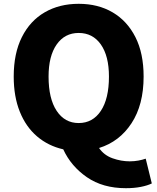

<svg xmlns="http://www.w3.org/2000/svg" viewBox="-20 -778 826 1008"><path d="M393 -132Q467 -132 509.5 -196Q552 -260 552 -376Q552 -484 509.5 -544.5Q467 -605 393 -605Q320 -605 277.5 -544.5Q235 -484 235 -376Q235 -260 277.5 -196Q320 -132 393 -132ZM641 210Q520 210 436.5 152.5Q353 95 312 6Q233 -12 174.5 -62Q116 -112 84 -191.5Q52 -271 52 -376Q52 -498 95 -583.5Q138 -669 215 -713.5Q292 -758 393 -758Q495 -758 571.5 -713Q648 -668 691 -583Q734 -498 734 -376Q734 -228 670.5 -131Q607 -34 500 -1Q526 37 571 53Q616 69 661 69Q685 69 706.5 65Q728 61 745 55L777 185Q755 196 720 203Q685 210 641 210Z"/></svg>

Font: Source Han Sans TC Heavy
Style: Regular
Weight: 900
Designer: Ryoko NISHIZUKA Ë•øÂ°öÊ∂ºÂ≠ê (kana, bopomofo & ideographs); Paul D. Hunt (Latin, Greek & Cyrillic); Sandoll Communicatio
Foundry: Adobe
Version: Version 2.004;hotconv 1.0.118;makeotfexe 2.5.65603